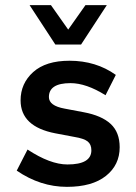

<svg xmlns="http://www.w3.org/2000/svg" viewBox="-20 -716 530 746"><path d="M240 10Q137 10 45 -53L87 -135Q175 -77 242 -77Q335 -77 335 -132Q335 -155 320.5 -166.5Q306 -178 269 -184L195 -198Q60 -224 60 -326Q60 -392 109 -436Q158 -480 250 -480Q353 -480 430 -425L390 -346Q315 -393 254 -393Q170 -393 170 -339Q170 -305 231 -294L305 -280Q375 -267 410 -234.5Q445 -202 445 -144Q445 -75 391.5 -32.5Q338 10 240 10ZM295 -543H195L95 -696H178L245 -601L312 -696H395Z"/></svg>

Font: Celebes SemiBold
Style: Regular
Weight: 600
Designer: Anugrah Pasau
Foundry: Lafontype
Version: Version 1.000